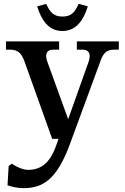

<svg xmlns="http://www.w3.org/2000/svg" viewBox="-20 -721 647 997"><path d="M106 -405 251 0H284L270 39C237 131 188 161 125 161C100 161 66 146 41 129L25 141L19 241C38 248 69 256 102 256C204 256 275 210 342 30L502 -405C515 -442 532 -463 570 -463H597V-506H379V-463H411C442 -463 454 -440 440 -400L334 -102L226 -400C211 -440 223 -463 255 -463H287V-506H11V-463H34C73 -463 92 -443 106 -405ZM173 -688 220 -701C239 -659 258 -635 304 -635C351 -635 370 -659 388 -701L436 -688C415 -619 377 -560 304 -560C231 -560 194 -619 173 -688Z"/></svg>

Font: LT Superior Serif Semibold
Style: Regular
Weight: 600
Designer: Daniel Lyons
Foundry: LyonsType
Version: Version 2.120;FEAKit 1.0